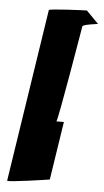

<svg xmlns="http://www.w3.org/2000/svg" viewBox="-58 -762 494 915"><g transform="rotate(5 189.5 -304.0)"><path d="M12 116C11 124 214 93 214 93L257 -186H221C228 -186 303 -638 305 -648C307 -658 386 -666 378 -666L320 -725C309 -725 140 -718 139 -711Z"/></g></svg>

Font: Ampere
Style: SCSuCndIta
Weight: 400
Version: Version 1